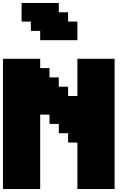

<svg xmlns="http://www.w3.org/2000/svg" viewBox="-20 -1270 915 1290"><path d="M500 0H750V-875H500V-625H437.5V-687.5H375V-750H312.5V-812.5H250V-875H0V0H250V-500H312.5V-437.5H375V-375H437.5V-312.5H500ZM250 -1000H500V-1125H437.5V-1187.5H375V-1250H125V-1125H187.5V-1062.5H250Z"/></svg>

Font: Faithful 32x
Style: Bold
Weight: 400
Foundry: Faithful Resource Pack
Version: Version 1.0; January 27, 2023